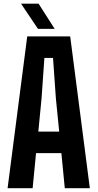

<svg xmlns="http://www.w3.org/2000/svg" viewBox="-20 -992 514 1012"><path d="M20 0 123.5 -800H350L453.5 0H321.5L303.5 -185H170L152 0ZM182 -298.5H292L274.5 -473.5L259.5 -686.5H214L199 -473ZM180 -840 91 -972.5H183.5L268 -840Z"/></svg>

Font: Big Shoulders
Style: Bold
Weight: 700
Designer: Patric King
Foundry: XO Type Co
Version: Version 2.002